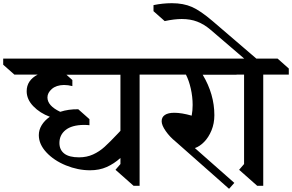

<svg xmlns="http://www.w3.org/2000/svg" viewBox="-90 -1153 1828 1202"><path d="M944 -686H784V10H746L633 -90L664 -126V-164Q624 -128 578 -107.5Q532 -87 474 -87Q398 -87 323 -117.5Q248 -148 200.5 -199Q153 -250 153 -307Q153 -340 171 -369.5Q189 -399 222 -422Q160 -445 118.5 -488Q77 -531 77 -582Q77 -650 146 -686H0L-70 -748V-786H874L944 -724ZM326 -685 363 -652V-614Q336 -621 310 -621Q262 -620 234.5 -596Q207 -572 207 -543Q207 -491 287 -453Q339 -470 400 -469L470 -407V-369Q458 -371 434 -371Q359 -370 320.5 -339Q282 -308 282 -258Q282 -215 312.5 -191.5Q343 -168 405 -168Q453 -168 492.5 -186Q532 -204 564.5 -233.5Q597 -263 648 -317L664 -334V-685Z M1179 -685Q1252 -563 1252 -432Q1252 -380 1234 -336.5Q1216 -293 1188 -264.5Q1160 -236 1130 -226L1377 -8L1344 29L1009 -267Q973 -296 947.5 -332.5Q922 -369 922 -394Q922 -420 942.5 -433.5Q963 -447 1001 -447Q1047 -447 1110 -429Q1116 -461 1116 -496Q1116 -547 1104.5 -598Q1093 -649 1074 -686H824L748 -748V-786H1314L1390 -724L1391 -685Z M1558 -686V10H1520L1407 -90L1438 -126V-686H1370L1300 -748V-786H1439L1229 -966Q1188 -1001 1145 -1017.5Q1102 -1034 1048 -1034Q1002 -1034 941 -1021L871 -1083V-1121Q929 -1133 986 -1133Q1058 -1133 1111.5 -1109.5Q1165 -1086 1241 -1021L1515 -786H1648L1718 -724V-686Z"/></svg>

Font: Inknut Antiqua
Style: Regular
Weight: 400
Designer: Claus Eggers Sørensen
Foundry: Claus Eggers Sørensen
Version: Version 1.003; ttfautohint (v1.8.2) -l 8 -r 50 -G 200 -x 14 